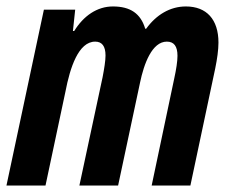

<svg xmlns="http://www.w3.org/2000/svg" viewBox="-27 -575 718 595"><path d="M-7 0H114L176 -292C190 -365 216 -446 268 -446C289 -446 300 -432 300 -403C300 -387 296 -362 291 -336L219 0H339L407 -319C419 -377 444 -446 490 -446C512 -446 523 -432 523 -402C523 -385 519 -359 513 -332L443 0H563L640 -363C646 -392 650 -421 650 -443C650 -515 613 -555 549 -555C500 -555 457 -529 426 -486H423C409 -533 377 -555 323 -555C274 -555 232 -526 203 -479H199L206 -545H109Z"/></svg>

Font: Noto Sans ExtraCondensed
Style: Bold Italic
Weight: 700
Width: 2
Italic angle: -12°
Designer: Monotype Design Team
Foundry: Monotype Imaging Inc.
Version: Version 2.013